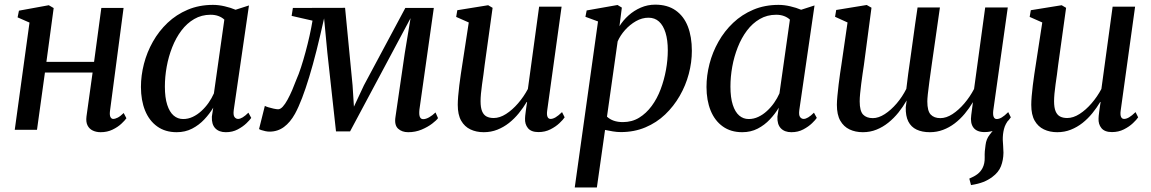

<svg xmlns="http://www.w3.org/2000/svg" viewBox="-20 -572 5073 846"><path d="M464.5 -82Q462.5 -63.5 467 -55.8Q471.5 -48 478.5 -48Q487.5 -48 498.8 -53.8Q510 -59.5 525 -74L537 -51Q530.5 -41.5 514.8 -26.8Q499 -12 475.8 -0.8Q452.5 10.5 423.5 10.5Q404 10.5 388.8 3.2Q373.5 -4 365.8 -19.2Q358 -34.5 361 -58.5L388 -252.5H178L143 0H45L110 -472.5L57.5 -495.5L63.5 -525L195 -549L216.5 -536.5L184.5 -299.5H394.5L426.5 -537H524.5Z M1010 -87.5Q1007 -65 1013.2 -56.5Q1019.5 -48 1029 -48Q1038 -48 1049.2 -54.8Q1060.5 -61.5 1074.5 -75.5L1087 -52.5Q1081.5 -44 1066 -29Q1050.5 -14 1027.5 -1.8Q1004.5 10.5 975 10.5Q945 10.5 928.5 -6.8Q912 -24 913.5 -58L919.5 -97.5Q903.5 -70.5 880.2 -45.8Q857 -21 826.5 -5.2Q796 10.5 758.5 10.5Q708 10.5 672.8 -14.8Q637.5 -40 619.2 -85Q601 -130 601 -189Q601 -239 614.2 -290.5Q627.5 -342 653.8 -388.5Q680 -435 718.5 -471.5Q757 -508 807.2 -529.2Q857.5 -550.5 918.5 -550.5Q943.5 -550.5 970.2 -544.2Q997 -538 1018 -529L1077 -548ZM968.5 -485.5Q958 -495.5 942.8 -501.2Q927.5 -507 908 -507Q868 -507 835.8 -488.2Q803.5 -469.5 779.2 -437.2Q755 -405 738.8 -363.8Q722.5 -322.5 714.5 -278Q706.5 -233.5 706.5 -190.5Q706.5 -142 716.8 -110.2Q727 -78.5 745 -63Q763 -47.5 787 -47.5Q809 -47.5 829.2 -57Q849.5 -66.5 867.2 -82.8Q885 -99 899 -119Q913 -139 922.5 -160.5Z M1778.5 10.5Q1751 10.5 1734 -5.2Q1717 -21 1722.5 -56.5L1763.5 -337.5L1789 -492L1710.5 -345L1522.5 7H1460.5L1422.5 -339L1408 -491Q1391 -414.5 1374.8 -350Q1358.5 -285.5 1342.5 -233Q1326.5 -180.5 1311 -140Q1295.5 -99.5 1280 -71Q1259 -33 1231.2 -12.5Q1203.5 8 1167.5 8Q1159.5 8 1149.5 6Q1139.5 4 1131.5 1.2Q1123.5 -1.5 1121.5 -3.5L1147 -105.5Q1150.5 -103 1161.8 -99.5Q1173 -96 1186 -93.2Q1199 -90.5 1205.5 -90.5Q1215.5 -90.5 1226 -102Q1236.5 -113.5 1247 -132.8Q1257.5 -152 1267.5 -175.2Q1277.5 -198.5 1286 -221.5Q1296 -243.5 1306.2 -275Q1316.5 -306.5 1326.2 -342.5Q1336 -378.5 1344 -414.5Q1352 -450.5 1357 -481L1265 -502L1270.5 -537L1500.5 -537.5L1533.5 -196L1539.5 -102L1583.5 -196L1766 -537H1891.5L1828 -88.5Q1827 -78 1827.5 -68.5Q1828 -59 1832.2 -53Q1836.5 -47 1845 -47Q1856.5 -47 1871 -55.2Q1885.5 -63.5 1899 -76.5L1910 -51.5Q1903.5 -42 1884.2 -27.2Q1865 -12.5 1837.8 -1Q1810.5 10.5 1778.5 10.5Z M2111.5 10.5Q2078.5 10.5 2052.8 -1.8Q2027 -14 2012 -40.2Q1997 -66.5 1997 -110Q1997 -125.5 1998.8 -148Q2000.5 -170.5 2003.8 -195.8Q2007 -221 2010.5 -245.2Q2014 -269.5 2017 -287.5L2045.5 -473L1990 -497.5L1995 -527L2131 -549L2150.5 -537.5L2115.5 -285.5Q2113.5 -265.5 2110.2 -243.5Q2107 -221.5 2104 -200Q2101 -178.5 2099.2 -159.2Q2097.5 -140 2097.5 -126Q2097.5 -98 2104.2 -81.8Q2111 -65.5 2123.8 -58.8Q2136.5 -52 2155.5 -52Q2182 -52 2209.8 -69.8Q2237.5 -87.5 2262.8 -116.8Q2288 -146 2306 -180L2355.5 -542.5H2454.5L2391 -84.5Q2388.5 -66.5 2392.5 -57.2Q2396.5 -48 2406 -48Q2416 -48 2428 -55Q2440 -62 2456.5 -78L2468 -55Q2461.5 -45 2445.2 -29.5Q2429 -14 2405.2 -2Q2381.5 10 2352.5 10Q2320.5 10 2306.2 -7.5Q2292 -25 2293.5 -50.5Q2293.5 -53.5 2294.2 -61.8Q2295 -70 2296.5 -80.8Q2298 -91.5 2299.5 -102.8Q2301 -114 2302.5 -122L2301 -123Q2285.5 -97 2266 -73Q2246.5 -49 2222.8 -30.2Q2199 -11.5 2171.2 -0.5Q2143.5 10.5 2111.5 10.5Z M2512.5 254 2615 -477.5 2559.5 -498 2565 -526 2701 -550 2720 -538.5 2709.5 -456.5Q2725.5 -482.5 2749.5 -504Q2773.5 -525.5 2803.5 -538.5Q2833.5 -551.5 2867 -551.5Q2921 -551.5 2957 -526.2Q2993 -501 3010.8 -455.5Q3028.5 -410 3028.5 -348Q3028.5 -297.5 3015 -246.5Q3001.5 -195.5 2975 -149.5Q2948.5 -103.5 2910.8 -67.5Q2873 -31.5 2823.8 -10.8Q2774.5 10 2715.5 10Q2698.5 10 2680.5 7Q2662.5 4 2646 0.5L2610 254ZM2654.5 -58Q2666.5 -46.5 2684.2 -40.2Q2702 -34 2724.5 -34Q2764.5 -34 2796 -53.2Q2827.5 -72.5 2851.5 -105Q2875.5 -137.5 2891 -178.8Q2906.5 -220 2914.5 -264.2Q2922.5 -308.5 2922.5 -350.5Q2922.5 -395.5 2912.5 -427.8Q2902.5 -460 2883.8 -477Q2865 -494 2837.5 -494Q2809 -494 2782.2 -478.8Q2755.5 -463.5 2734.2 -439.8Q2713 -416 2701.5 -389.5Z M3502 -87.5Q3499 -65 3505.2 -56.5Q3511.5 -48 3521 -48Q3530 -48 3541.2 -54.8Q3552.5 -61.5 3566.5 -75.5L3579 -52.5Q3573.5 -44 3558 -29Q3542.5 -14 3519.5 -1.8Q3496.5 10.5 3467 10.5Q3437 10.5 3420.5 -6.8Q3404 -24 3405.5 -58L3411.5 -97.5Q3395.5 -70.5 3372.2 -45.8Q3349 -21 3318.5 -5.2Q3288 10.5 3250.5 10.5Q3200 10.5 3164.8 -14.8Q3129.5 -40 3111.2 -85Q3093 -130 3093 -189Q3093 -239 3106.2 -290.5Q3119.5 -342 3145.8 -388.5Q3172 -435 3210.5 -471.5Q3249 -508 3299.2 -529.2Q3349.5 -550.5 3410.5 -550.5Q3435.5 -550.5 3462.2 -544.2Q3489 -538 3510 -529L3569 -548ZM3460.5 -485.5Q3450 -495.5 3434.8 -501.2Q3419.5 -507 3400 -507Q3360 -507 3327.8 -488.2Q3295.5 -469.5 3271.2 -437.2Q3247 -405 3230.8 -363.8Q3214.5 -322.5 3206.5 -278Q3198.5 -233.5 3198.5 -190.5Q3198.5 -142 3208.8 -110.2Q3219 -78.5 3237 -63Q3255 -47.5 3279 -47.5Q3301 -47.5 3321.2 -57Q3341.5 -66.5 3359.2 -82.8Q3377 -99 3391 -119Q3405 -139 3414.5 -160.5Z M4258.5 243.5 4251 215Q4273.5 205.5 4287.2 195Q4301 184.5 4309.5 168Q4319.5 148.5 4318.8 121.5Q4318 94.5 4322.5 67.5Q4325.5 40.5 4341 21.2Q4356.5 2 4367 -12L4427 -47Q4409.5 -26.5 4403.8 -3.5Q4398 19.5 4398.5 45Q4399 57.5 4400.2 72.2Q4401.5 87 4401.5 101Q4401 133.5 4390.5 160.5Q4380 187.5 4352 208Q4334 221.5 4312.2 230Q4290.5 238.5 4258.5 243.5ZM3786.5 -285Q3784 -268.5 3780.8 -247Q3777.5 -225.5 3774.8 -203Q3772 -180.5 3770 -160.2Q3768 -140 3768 -125.5Q3768 -83 3783 -67.2Q3798 -51.5 3826 -51.5Q3851 -51.5 3878.5 -69.2Q3906 -87 3931 -116.2Q3956 -145.5 3973.5 -180.5Q3977 -212 3981.8 -247.2Q3986.5 -282.5 3991.5 -315.5Q3997 -353 4002 -391.2Q4007 -429.5 4012.5 -467Q4018 -504.5 4023 -539H4121.5Q4110.5 -462.5 4101.8 -401Q4093 -339.5 4086.2 -292.5Q4079.5 -245.5 4075 -212Q4070.5 -178.5 4068.2 -157Q4066 -135.5 4066 -125Q4066 -83 4081 -67.2Q4096 -51.5 4123.5 -51.5Q4149.5 -51.5 4176.8 -69.2Q4204 -87 4229 -116.2Q4254 -145.5 4272 -180L4321 -539H4420.5L4356.5 -84.5Q4354.5 -66 4358.5 -56.8Q4362.5 -47.5 4372 -47.5Q4382 -47.5 4394 -54.5Q4406 -61.5 4422.5 -78L4434 -55Q4427.5 -44.5 4411.5 -29.2Q4395.5 -14 4371.8 -2Q4348 10 4318.5 10Q4284 10 4269.2 -9.8Q4254.5 -29.5 4259.5 -64.5L4267 -122Q4251 -95 4230.8 -70.8Q4210.5 -46.5 4186.5 -28.2Q4162.5 -10 4135.2 0.2Q4108 10.5 4077 10.5Q4043 10.5 4018.8 -1Q3994.5 -12.5 3982.2 -36.8Q3970 -61 3971 -99.5L3975 -129.5Q3959 -101.5 3938.8 -76.2Q3918.5 -51 3894.2 -31.5Q3870 -12 3842 -0.8Q3814 10.5 3782 10.5Q3749 10.5 3723.2 -1.8Q3697.5 -14 3682.5 -40.2Q3667.5 -66.5 3667.5 -110Q3667.5 -125.5 3669.8 -149.2Q3672 -173 3675.2 -199.5Q3678.5 -226 3681.8 -249.5Q3685 -273 3687.5 -287L3714.5 -473L3659.5 -498L3664.5 -528L3799 -550L3820 -538Z M4638.5 10.5Q4605.5 10.5 4579.8 -1.8Q4554 -14 4539 -40.2Q4524 -66.5 4524 -110Q4524 -125.5 4525.8 -148Q4527.5 -170.5 4530.8 -195.8Q4534 -221 4537.5 -245.2Q4541 -269.5 4544 -287.5L4572.5 -473L4517 -497.5L4522 -527L4658 -549L4677.5 -537.5L4642.5 -285.5Q4640.5 -265.5 4637.2 -243.5Q4634 -221.5 4631 -200Q4628 -178.5 4626.2 -159.2Q4624.5 -140 4624.5 -126Q4624.5 -98 4631.2 -81.8Q4638 -65.5 4650.8 -58.8Q4663.5 -52 4682.5 -52Q4709 -52 4736.8 -69.8Q4764.5 -87.5 4789.8 -116.8Q4815 -146 4833 -180L4882.5 -542.5H4981.5L4918 -84.5Q4915.5 -66.5 4919.5 -57.2Q4923.5 -48 4933 -48Q4943 -48 4955 -55Q4967 -62 4983.5 -78L4995 -55Q4988.5 -45 4972.2 -29.5Q4956 -14 4932.2 -2Q4908.5 10 4879.5 10Q4847.5 10 4833.2 -7.5Q4819 -25 4820.5 -50.5Q4820.5 -53.5 4821.2 -61.8Q4822 -70 4823.5 -80.8Q4825 -91.5 4826.5 -102.8Q4828 -114 4829.5 -122L4828 -123Q4812.5 -97 4793 -73Q4773.5 -49 4749.8 -30.2Q4726 -11.5 4698.2 -0.5Q4670.5 10.5 4638.5 10.5Z"/></svg>

Font: Merriweather 60pt
Style: Italic
Weight: 400
Italic angle: -7.8°
Version: Version 2.101